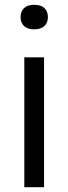

<svg xmlns="http://www.w3.org/2000/svg" viewBox="-20 -782 286 802"><path d="M81.5 0V-542.5H164V0ZM66 -710.5Q66 -735 80.8 -748.5Q95.5 -762 123 -762Q150.5 -762 165.2 -748.5Q180 -735 180 -710.5Q180 -686.5 165.2 -673Q150.5 -659.5 123 -659.5Q95.5 -659.5 80.8 -673Q66 -686.5 66 -710.5Z"/></svg>

Font: Encode Sans Semi Expanded
Style: Regular
Weight: 400
Width: 6
Designer: Multiple Designers
Foundry: Impallari Type
Version: Version 2.000